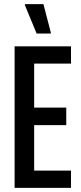

<svg xmlns="http://www.w3.org/2000/svg" viewBox="-20 -913 394 933"><path d="M51 0V-688H325V-604H146V-390H302V-305H146V-84H325V0ZM158 -750 101 -888V-893H191L227 -755V-750Z"/></svg>

Font: Saira ExtraCondensed SemiBold
Style: Regular
Weight: 600
Width: 2
Designer: Hector Gatti with collaboration of the Omnibus-Type team
Foundry: Omnibus-Type
Version: Version 1.101